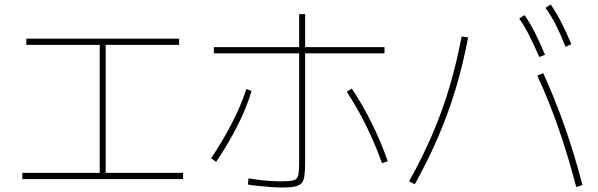

<svg xmlns="http://www.w3.org/2000/svg" viewBox="-20 -871 2680 860"><path d="M80 -68.9V-96.7H426.7V-670H97.8V-697.8H782.2V-670H453.3V-96.7H800V-68.9Z M1090 -44.4 1093.3 -72.2Q1111.1 -68.9 1136.7 -65.6Q1162.2 -62.2 1190.6 -60.6Q1218.9 -58.9 1241.1 -58.9Q1277.8 -58.9 1294.4 -63.3Q1311.1 -67.8 1315.6 -85.6Q1320 -103.3 1320 -141.1V-807.8H1346.7V-140Q1346.7 -104.4 1343.3 -82.2Q1340 -60 1329.4 -49.4Q1318.9 -38.9 1298.3 -35Q1277.8 -31.1 1243.3 -31.1Q1221.1 -31.1 1191.7 -33.3Q1162.2 -35.6 1135.6 -38.3Q1108.9 -41.1 1090 -44.4ZM925.6 -162.2Q976.7 -237.8 1018.3 -318.3Q1060 -398.9 1083.3 -472.2L1106.7 -463.3Q1084.4 -387.8 1042.8 -306.1Q1001.1 -224.4 947.8 -145.6ZM1691.1 -140Q1671.1 -196.7 1646.1 -252.8Q1621.1 -308.9 1592.2 -361.7Q1563.3 -414.4 1533.3 -460L1555.6 -474.4Q1602.2 -405.6 1644.4 -320.6Q1686.7 -235.6 1716.7 -148.9ZM937.8 -632.2V-660H1702.2V-632.2Z M2395.6 -615.6Q2372.2 -668.9 2351.7 -710Q2331.1 -751.1 2305.6 -787.8L2330 -803.3Q2356.7 -763.3 2378.3 -720Q2400 -676.7 2421.1 -625.6ZM2513.3 -661.1Q2491.1 -716.7 2470.6 -757.8Q2450 -798.9 2423.3 -835.6L2446.7 -851.1Q2474.4 -810 2496.1 -767.2Q2517.8 -724.4 2538.9 -673.3ZM2561.1 -33.3Q2524.4 -173.3 2482.2 -295Q2440 -416.7 2386.7 -532.2L2413.3 -543.3Q2465.6 -427.8 2508.9 -305.6Q2552.2 -183.3 2588.9 -42.2ZM1812.2 -58.9Q1872.2 -165.6 1917.2 -270.6Q1962.2 -375.6 1993.9 -483.3Q2025.6 -591.1 2047.8 -707.8L2076.7 -703.3Q2054.4 -584.4 2021.7 -475Q1988.9 -365.6 1943.3 -259.4Q1897.8 -153.3 1837.8 -45.6Z"/></svg>

Font: Paperlogy 1 Thin
Style: Regular
Weight: 250
Designer: redesigned by Lee Juim, glyphs from Gmarket Sans & Montserrat
Foundry: PT&
Version: Version 1.001